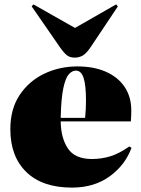

<svg xmlns="http://www.w3.org/2000/svg" viewBox="-20 -839 640 873"><path d="M307 14Q173 14 100 -56.5Q27 -127 27 -252Q27 -343 69 -406.5Q111 -470 180.5 -503.5Q250 -537 332 -537Q406 -537 461 -513Q516 -489 546.5 -444Q577 -399 577 -336Q577 -326 576.5 -314Q576 -302 575 -287H256Q257 -211 289 -163.5Q321 -116 398 -116Q439 -116 479 -127.5Q519 -139 568 -173L578 -167Q549 -88 478.5 -37Q408 14 307 14ZM256 -303H367Q369 -324 370 -343Q371 -362 371 -381Q371 -452 360 -485Q349 -518 325 -518Q308 -518 293 -501.5Q278 -485 268 -438.5Q258 -392 256 -303ZM320 -577Q298 -577 284.5 -587.5Q271 -598 252 -625L124 -810L132 -819L321 -712L508 -819L516 -810L391 -623Q372 -595 355.5 -586Q339 -577 320 -577Z"/></svg>

Font: Literata 72pt Black
Style: Regular
Weight: 900
Designer: Latin by Veronika Burian and Jose Scaglione. Greek by Irene Vlachou. Cyrillic by Vera Evstafieva.
Foundry: TypeTogether
Version: Version 3.002